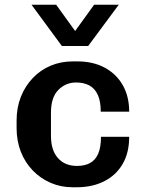

<svg xmlns="http://www.w3.org/2000/svg" viewBox="-20 -780 640 810"><path d="M286 10Q237 10 194 -8.5Q151 -27 118.5 -60.5Q86 -94 68 -139.5Q50 -185 50 -240V-271Q50 -326 68 -371.5Q86 -417 118.5 -451Q151 -485 194 -503Q237 -521 287 -521H306Q373 -521 422 -494.5Q471 -468 498 -420.5Q525 -373 525 -309H405Q405 -353 392.5 -380Q380 -407 357 -419.5Q334 -432 301 -432Q257 -432 226 -400.5Q195 -369 195 -305V-207Q195 -146 224.5 -113Q254 -80 305 -80Q337 -80 359.5 -92Q382 -104 394 -131Q406 -158 406 -203H525Q525 -135 497 -87.5Q469 -40 419 -15Q369 10 304 10ZM481 -760 352 -586H241L113 -760H217L331 -602H263L377 -760Z"/></svg>

Font: Chivo Mono SemiBold
Style: Regular
Weight: 600
Monospace: yes
Designer: Hector Gatti
Foundry: Omnibus-Type
Version: Version 1.008